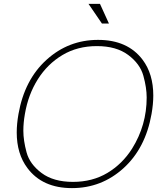

<svg xmlns="http://www.w3.org/2000/svg" viewBox="-20 -953 844 987"><path d="M355 -18Q455 -18 532 -64Q609 -110 659 -189Q734 -309 734 -452Q734 -502 717 -563.5Q700 -625 639 -670.5Q578 -716 478 -716Q378 -716 301 -670Q224 -624 174.5 -545.5Q125 -467 108 -367Q100 -322 100 -281Q100 -231 116.5 -170Q133 -109 194 -63.5Q255 -18 355 -18ZM350 14Q198 14 121 -89Q66 -162 66 -272Q66 -316 75 -367Q106 -543 219 -645.5Q332 -748 484 -748Q636 -748 713 -646Q768 -573 768 -462Q768 -418 759 -367Q728 -191 615 -88.5Q502 14 350 14ZM540 -832H504L435 -933H494Z"/></svg>

Font: YamahaIndonesia935. App Thin
Style: Italic
Weight: 100
Italic angle: -10°
Designer: Dalton Maag Ltd
Foundry: Dalton Maag Ltd
Version: Version 1.002; January 01, 2024; Regular/Italic